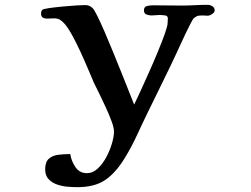

<svg xmlns="http://www.w3.org/2000/svg" viewBox="-20 -772 1040 795"><path d="M869 -729Q869 -721 858.5 -714Q848 -707 840 -707Q835 -707 829.5 -707.5Q824 -708 819 -708Q807 -708 800 -706.5Q793 -705 783 -697Q779 -694 769 -674.5Q759 -655 746.5 -629Q734 -603 724 -580.5Q714 -558 710 -550Q682 -490 652.5 -430.5Q623 -371 594 -311Q570 -262 547 -212Q524 -162 495 -115Q458 -55 414.5 -26Q371 3 300 3Q281 3 258.5 1Q236 -1 215 -8.5Q194 -16 180.5 -31Q167 -46 167 -71Q167 -101 182 -114.5Q197 -128 220.5 -131Q244 -134 267 -134H271Q275 -106 292 -80.5Q309 -55 340 -55Q364 -55 384.5 -74Q405 -93 420 -121Q435 -149 443.5 -178Q452 -207 452 -227Q452 -243 442 -270Q432 -297 418 -327.5Q404 -358 390.5 -385.5Q377 -413 369 -429Q360 -450 345 -485.5Q330 -521 312.5 -559Q295 -597 277.5 -628.5Q260 -660 246 -675Q236 -686 227 -691Q218 -696 204 -696Q197 -696 189.5 -695.5Q182 -695 174 -695Q164 -695 157 -699.5Q150 -704 150 -716Q150 -725 155 -731Q159 -735 183.5 -738.5Q208 -742 239.5 -745Q271 -748 297.5 -749.5Q324 -751 333 -751Q350 -751 363 -739Q369 -734 382.5 -707Q396 -680 413.5 -639.5Q431 -599 449.5 -553.5Q468 -508 485.5 -464.5Q503 -421 516 -388Q529 -355 535 -340H536Q544 -356 560 -391Q576 -426 595.5 -469.5Q615 -513 633 -556.5Q651 -600 662.5 -632.5Q674 -665 674 -676Q674 -681 674.5 -686Q675 -691 675 -696Q675 -707 662 -708.5Q649 -710 642 -710Q633 -710 624.5 -709Q616 -708 608 -708Q597 -708 586.5 -712Q576 -716 576 -729Q576 -744 588.5 -747Q601 -750 612 -750Q642 -750 671.5 -749.5Q701 -749 731 -749Q758 -749 785.5 -750.5Q813 -752 840 -752Q850 -752 859.5 -746Q869 -740 869 -729Z"/></svg>

Font: Kaisei Opti
Style: Bold
Weight: 700
Designer: Font-Kai, 金井和夫
Foundry: KAZUO KANAI
Version: Version 5.003